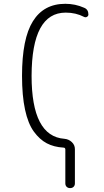

<svg xmlns="http://www.w3.org/2000/svg" viewBox="-20 -760 540 1000"><path d="M310.5 8.8Q260.7 5.9 223.6 -13.7Q186.5 -33.2 156.2 -74.7Q126 -116.2 110.4 -189Q94.7 -261.7 94.7 -365.2Q94.7 -558.6 151.4 -649.4Q208 -740.2 320.3 -740.2Q372.1 -740.2 418 -719.7Q440.4 -710.9 440.4 -684.6Q440.4 -676.8 433.1 -672.4Q425.8 -668 418 -671.9Q375 -694.3 322.3 -694.3Q145.5 -694.3 144.5 -365.2Q144.5 -49.8 315.4 -37.1Q337.9 -35.2 354 -20Q370.1 -4.9 370.1 16.6V195.3Q370.1 206.1 363.3 212.9Q356.4 219.7 345.2 219.7Q334 219.7 327.1 212.9Q320.3 206.1 320.3 195.3V17.6Q319.3 8.8 310.5 8.8Z"/></svg>

Font: Rounded Mgen+ 1m light
Style: Regular
Weight: 200
Designer: [Source Han Sans]
Ryoko NISHIZUKA  (kana & ideographs); Paul D. Hunt (Latin, Greek & Cyrillic); Wenlong ZHANG  (bopomofo
Version: Version 1.059.20150602